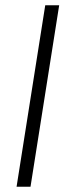

<svg xmlns="http://www.w3.org/2000/svg" viewBox="-20 -640 245 730"><path d="M43 70H96L205 -620H152Z"/></svg>

Font: Charger Sport
Style: ExLitExtObl
Weight: 200
Designer: Jasper
Foundry: Cannot Into Space Fonts
Version: Version 1.1